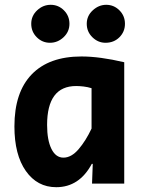

<svg xmlns="http://www.w3.org/2000/svg" viewBox="-20 -764 597 799"><path d="M214 15Q135 15 87.5 -52.5Q40 -120 40 -238Q40 -380 112 -454.5Q184 -529 319 -529Q395 -529 497 -505V0H363L366 -82H362Q310 15 214 15ZM244 -108Q277 -108 307 -143Q337 -178 361 -229V-397Q345 -402 328 -404Q311 -406 297 -406Q176 -406 176 -244Q176 -181 194 -144.5Q212 -108 244 -108ZM419 -586Q388 -586 364.5 -609Q341 -632 341 -665Q341 -698 366 -721Q391 -744 422 -744Q454 -744 477 -721Q500 -698 500 -665Q500 -632 477 -609Q454 -586 419 -586ZM188 -586Q156 -586 133 -609Q110 -632 110 -665Q110 -698 134.5 -721Q159 -744 191 -744Q223 -744 246 -721Q269 -698 269 -665Q269 -632 244.5 -609Q220 -586 188 -586Z"/></svg>

Font: Secular One
Style: Regular
Weight: 400
Designer: Michal Sahar
Foundry: Hagilda
Version: Version 1.002; ttfautohint (v1.8.4.7-5d5b);gftools[0.9.29]